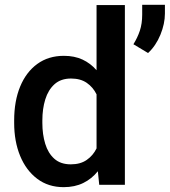

<svg xmlns="http://www.w3.org/2000/svg" viewBox="-20 -771 708 801"><path d="M39.1 -258.3V-268.6Q39.1 -349.1 64 -409.7Q88.9 -470.2 135.5 -504.2Q182.1 -538.1 246.6 -538.1Q290.5 -538.1 324.2 -522.5Q357.9 -506.8 382.8 -478V-750H501V0H394L388.2 -56.6Q362.8 -24.9 327.4 -7.6Q292 9.8 245.6 9.8Q181.6 9.8 135.3 -25.1Q88.9 -60.1 64 -120.6Q39.1 -181.2 39.1 -258.3ZM156.7 -268.6V-258.3Q156.7 -210.4 168.7 -171.1Q180.7 -131.8 206.8 -108.6Q232.9 -85.4 275.4 -85.4Q315.4 -85.4 341.8 -103.8Q368.2 -122.1 382.8 -151.9V-377.4Q368.2 -407.2 342 -425.3Q315.9 -443.4 276.4 -443.4Q233.9 -443.4 207.5 -419.7Q181.2 -396 168.9 -356.4Q156.7 -316.9 156.7 -268.6ZM668 -751V-714.4Q668 -671.9 649.2 -626Q630.4 -580.1 597.7 -549.8L536.6 -586.4Q553.7 -613.8 563.5 -643.1Q573.2 -672.4 573.2 -710V-751Z"/></svg>

Font: Vazirmatn UI FD Medium
Style: Regular
Weight: 500
Designer: Saber Rastikerdar
Foundry: Saber Rastikerdar
Version: Version 33.003